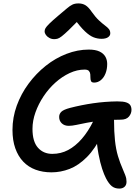

<svg xmlns="http://www.w3.org/2000/svg" viewBox="-20 -998 811 1123"><path d="M678 105Q651 105 633.5 90.5Q616 76 600 45Q589 24 577.5 -10.5Q566 -45 556 -97.5Q546 -150 542 -225L579 -214Q537 -128 488 -79Q439 -30 387 -10Q335 10 281 10Q230 10 188 -5.5Q146 -21 116 -52.5Q86 -84 69.5 -130.5Q53 -177 53 -238Q53 -311 78 -380Q103 -449 147 -508.5Q191 -568 247.5 -613Q304 -658 369 -683Q434 -708 499 -708Q538 -708 561.5 -697Q585 -686 596 -667Q607 -648 607 -624Q607 -593 597 -568Q587 -543 569.5 -529Q552 -515 531 -515Q517 -515 513 -522.5Q509 -530 509 -541.5Q509 -553 508 -564Q507 -575 500 -583Q493 -591 475 -591Q431 -591 387 -570.5Q343 -550 304 -515Q265 -480 235 -435Q205 -390 187.5 -341Q170 -292 170 -244Q170 -170 202 -134Q234 -98 286 -98Q336 -98 378.5 -120.5Q421 -143 458.5 -186Q496 -229 527 -292Q542 -318 560 -328Q578 -338 606 -338Q626 -338 636.5 -326.5Q647 -315 647 -294Q647 -228 652.5 -176.5Q658 -125 670 -85Q682 -45 698 -9Q707 12 712 25Q717 38 718.5 47Q720 56 720 65Q720 84 708.5 94.5Q697 105 678 105ZM382 -262Q357 -262 341.5 -276.5Q326 -291 326 -314Q326 -332 339 -344.5Q352 -357 390 -367Q456 -384 524.5 -394Q593 -404 666 -405Q701 -405 718.5 -399Q736 -393 742.5 -382Q749 -371 749 -355Q749 -334 734 -316Q719 -298 686 -298Q621 -298 572.5 -292.5Q524 -287 488 -280Q452 -273 426.5 -267.5Q401 -262 382 -262ZM297 -769Q282 -769 269 -776Q256 -783 248.5 -793.5Q241 -804 241 -815Q241 -824 246 -833Q251 -842 268.5 -859.5Q286 -877 324 -909Q354 -934 371.5 -949Q389 -964 403.5 -971Q418 -978 439 -978Q463 -978 480.5 -967Q498 -956 517 -928Q539 -897 559 -878.5Q579 -860 594 -849Q609 -838 617 -828Q625 -818 625 -803Q625 -789 611.5 -780Q598 -771 574 -771Q550 -771 527 -780Q504 -789 476.5 -815Q449 -841 412 -892L451 -891Q409 -848 383 -823Q357 -798 341.5 -786Q326 -774 316 -771.5Q306 -769 297 -769Z"/></svg>

Font: Shantell Sans Medium
Style: Regular
Weight: 500
Designer: Stephen Nixon, Anya Danilova, Shantell Martin
Foundry: Arrow Type
Version: Version 1.011;[c5ecc13dd]